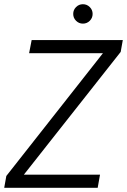

<svg xmlns="http://www.w3.org/2000/svg" viewBox="-20 -890 602 910"><path d="M0 0 10 -56 468 -638H118L130 -700H562L552 -644L93 -62H454L443 0ZM373 -778Q354 -778 340.5 -791.5Q327 -805 327 -824Q327 -843 340.5 -856.5Q354 -870 373 -870Q392 -870 405.5 -856.5Q419 -843 419 -824Q419 -805 405.5 -791.5Q392 -778 373 -778Z"/></svg>

Font: DM Sans Light
Style: Italic
Weight: 300
Italic angle: -10°
Designer: Colophon Foundry, Jonny Pinhorn
Foundry: Colophon Foundry
Version: Version 4.004;gftools[0.9.30]